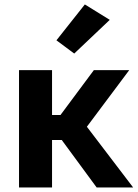

<svg xmlns="http://www.w3.org/2000/svg" viewBox="-20 -823 604 843"><path d="M404.3 0 232.7 -233.4 339.8 -294.9 564.5 0ZM136 -318.1H245.6L392.1 -515.1H547.4L317.9 -208.3H136ZM208.5 -515.1V0H63.5V-515.1ZM227.8 -646 352.5 -803.5 461.9 -735.8 305.9 -587.9Z"/></svg>

Font: RobotoFlex
Style: Regular
Weight: 400
Designer: Berlow after Robertson
Foundry: Google
Version: Version 2.136